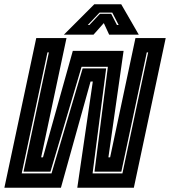

<svg xmlns="http://www.w3.org/2000/svg" viewBox="-40 -878 794 898"><path d="M129.5 -700H271L152.5 -142H161L300.5 -640H538L467 -142H475L593.5 -700H735L586 0H321.5L394 -496.5H383.5L245 0H-19.5ZM182 -633 61.5 -67H201L346.5 -558H456.5L393 -67H532.5L653 -633H646.5L527.5 -75H402L464.5 -565.5H341.5L196 -75H70L188.5 -633ZM401 -858H527L609 -716H470.5L445.5 -770L397.5 -716H259ZM425.5 -819 370.5 -761H378L427.5 -813.5H480L507 -761H515L485 -819Z"/></svg>

Font: Tourney Condensed ExtraBold
Style: Italic
Weight: 800
Width: 3
Italic angle: -12°
Designer: Tyler Finck
Foundry: Etcetera Type Co
Version: Version 1.010; ttfautohint (v1.8.3)